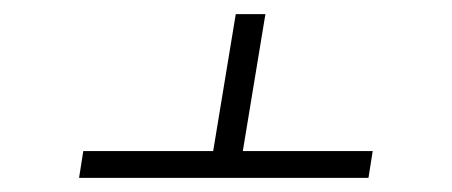

<svg xmlns="http://www.w3.org/2000/svg" viewBox="-20 -573 640 272"><path d="M92 -321 98 -359H282L314 -553H356L324 -359H508L502 -321Z"/></svg>

Font: Iosevka Aile Extralight
Style: Italic
Weight: 200
Italic angle: -9°
Designer: Belleve Invis
Foundry: Belleve Invis
Version: Version 31.1.0; ttfautohint (v1.8.4)